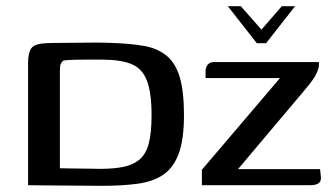

<svg xmlns="http://www.w3.org/2000/svg" viewBox="-20 -600 1076 622"><path d="M718 -580H760L827 -504L893 -580H936L842 -460H812ZM576 -227Q576 -147 558.5 -101Q541 -55 507.5 -33Q474 -11 424 -4.5Q374 2 309 2Q275 2 241 1.5Q207 1 174.5 1Q142 1 115.5 0.5Q89 0 71 0V-396Q71 -428 81 -443Q91 -458 128 -460Q146 -461 173.5 -461Q201 -461 231.5 -461.5Q262 -462 290.5 -462Q319 -462 341 -461Q401 -459 445 -451.5Q489 -444 518.5 -420.5Q548 -397 562 -351Q576 -305 576 -227ZM174 -55Q181 -55 198 -54.5Q215 -54 235 -54Q255 -54 274 -53.5Q293 -53 304 -53Q351 -53 382.5 -60Q414 -67 434 -85Q454 -103 462.5 -137.5Q471 -172 471 -226Q471 -301 455.5 -340Q440 -379 404.5 -393Q369 -407 306 -407Q293 -407 269.5 -407Q246 -407 223 -406.5Q200 -406 186 -404Q180 -400 177 -393.5Q174 -387 174 -369ZM751 -52H1017L1019 -32Q1022 -15 1013.5 -7.5Q1005 0 984 0H634V-50L887 -347H646V-369Q646 -383 653.5 -391Q661 -399 673 -399H1013Q1015 -387 1009.5 -372Q1004 -357 993.5 -342Q983 -327 971 -313Z"/></svg>

Font: Genos Thin Medium
Style: Regular
Weight: 500
Version: Version 1.010